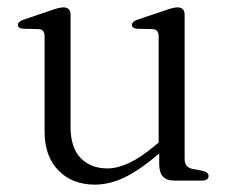

<svg xmlns="http://www.w3.org/2000/svg" viewBox="-20 -490 628 521"><path d="M101 -133V-391.5Q101 -410 85 -411L43.5 -412Q28.5 -413 28.5 -422.5Q28.5 -431.5 45 -437L117.5 -461.5Q141 -470 152 -470Q171.5 -470 171.5 -449.5V-145Q171.5 -89 199 -61Q226.5 -33 271.5 -33Q299 -33 331.2 -48.2Q363.5 -63.5 402.5 -96.5L410.5 -103V-391.5Q410.5 -410 394 -411L353 -412Q338 -413 338 -422.5Q338 -431.5 354 -437L427 -461.5Q450.5 -470 461.5 -470Q481 -470 481 -449.5V-58Q481 -36 503 -31.5L529.5 -26.5Q546 -22.5 546 -12.5Q546 0 527.5 0H452Q412 0 412 -44.5V-73.5Q358 -27.5 317.2 -8.2Q276.5 11 237.5 11Q176 11 138.5 -27.5Q101 -66 101 -133Z"/></svg>

Font: Fraunces 9pt S000 Light
Style: Regular
Weight: 300
Version: Version 1.000; ttfautohint (v1.8.3)